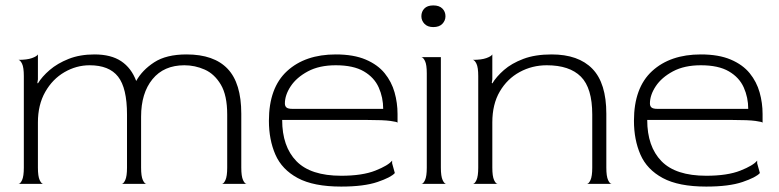

<svg xmlns="http://www.w3.org/2000/svg" viewBox="-20 -679 2876 709"><path d="M48 0Q55 0 61.5 -14Q68 -28 68 -60V-398Q68 -430 61.5 -443.5Q55 -457 48 -458Q80 -458 98 -464.5Q116 -471 120 -478V-386L118 -373L120 -371Q135 -396 163.5 -420.5Q192 -445 233.5 -461.5Q275 -478 329 -478Q390 -478 427.5 -453Q465 -428 483 -380Q505 -420 549.5 -449Q594 -478 669 -478Q770 -478 820.5 -425Q871 -372 871 -259V-60Q871 -28 877.5 -14Q884 0 891 0H799Q806 0 812.5 -14Q819 -28 819 -60V-256Q819 -327 795.5 -366.5Q772 -406 736 -422Q700 -438 661 -438Q585 -438 543 -386.5Q501 -335 501 -248V-60Q501 -28 507.5 -14Q514 0 521 0H429Q436 0 442.5 -14Q449 -28 449 -60V-256Q449 -354 416 -396Q383 -438 311 -438Q262 -438 218 -412.5Q174 -387 147 -339.5Q120 -292 120 -227V-60Q120 -28 126.5 -14Q133 0 140 0Z M1240 10Q1138 10 1079.5 -21.5Q1021 -53 997 -108Q973 -163 973 -233Q973 -355 1040 -416.5Q1107 -478 1220 -478Q1286 -478 1330.5 -459Q1375 -440 1400.5 -408.5Q1426 -377 1437 -338Q1448 -299 1448 -258V-226Q1447 -229 1421.5 -232.5Q1396 -236 1338 -236H1022Q1022 -138 1074.5 -84Q1127 -30 1240 -30Q1318 -30 1366 -49Q1414 -68 1428 -86V-76L1438 -40Q1424 -24 1374 -7Q1324 10 1240 10ZM1060 -277H1395Q1395 -319 1378.5 -356Q1362 -393 1323.5 -415.5Q1285 -438 1220 -438Q1159 -438 1117 -415.5Q1075 -393 1053.5 -360.5Q1032 -328 1032 -297Q1032 -287 1038 -282Q1044 -277 1060 -277Z M1580 -579Q1559 -579 1547.5 -591Q1536 -603 1536 -619Q1536 -636 1547 -647.5Q1558 -659 1580 -659Q1602 -659 1613.5 -647.5Q1625 -636 1625 -619Q1625 -603 1613.5 -591Q1602 -579 1580 -579ZM1536 0Q1543 0 1549.5 -14Q1556 -28 1556 -60V-408Q1556 -440 1549.5 -453.5Q1543 -467 1536 -468H1608V-60Q1608 -28 1614.5 -14Q1621 0 1628 0Z M1726 0Q1733 0 1739.5 -14Q1746 -28 1746 -60V-398Q1746 -430 1739.5 -443.5Q1733 -457 1726 -458Q1758 -458 1776 -464.5Q1794 -471 1798 -478V-386L1796 -373L1798 -371Q1813 -396 1841 -420.5Q1869 -445 1912.5 -461.5Q1956 -478 2017 -478Q2116 -478 2167.5 -425Q2219 -372 2219 -259V-60Q2219 -28 2225.5 -14Q2232 0 2239 0H2147Q2154 0 2160.5 -14Q2167 -28 2167 -60V-256Q2167 -354 2125 -396Q2083 -438 1999 -438Q1945 -438 1899 -413Q1853 -388 1825.5 -341Q1798 -294 1798 -227V-60Q1798 -28 1804.5 -14Q1811 0 1818 0Z M2588 10Q2486 10 2427.5 -21.5Q2369 -53 2345 -108Q2321 -163 2321 -233Q2321 -355 2388 -416.5Q2455 -478 2568 -478Q2634 -478 2678.5 -459Q2723 -440 2748.5 -408.5Q2774 -377 2785 -338Q2796 -299 2796 -258V-226Q2795 -229 2769.5 -232.5Q2744 -236 2686 -236H2370Q2370 -138 2422.5 -84Q2475 -30 2588 -30Q2666 -30 2714 -49Q2762 -68 2776 -86V-76L2786 -40Q2772 -24 2722 -7Q2672 10 2588 10ZM2408 -277H2743Q2743 -319 2726.5 -356Q2710 -393 2671.5 -415.5Q2633 -438 2568 -438Q2507 -438 2465 -415.5Q2423 -393 2401.5 -360.5Q2380 -328 2380 -297Q2380 -287 2386 -282Q2392 -277 2408 -277Z"/></svg>

Font: Red Rose Light
Style: Regular
Weight: 300
Designer: Jaikishan Patel
Version: Version 1.001; ttfautohint (v1.8.3)